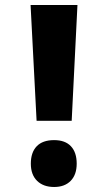

<svg xmlns="http://www.w3.org/2000/svg" viewBox="-20 -734 411 766"><path d="M126 -252 102 -714H289L266 -252ZM103 -81Q103 -126 126.5 -150.5Q150 -175 196 -175Q240 -175 263 -150.5Q286 -126 286 -81Q286 -37 262 -12.5Q238 12 196 12Q153 12 128 -12.5Q103 -37 103 -81Z"/></svg>

Font: Noto Sans Gurmukhi ExtraCondensed Black
Style: Regular
Weight: 900
Width: 2
Designer: Jelle Bosma - Monotype Design Team
Foundry: Monotype Imaging Inc.
Version: Version 2.004; ttfautohint (v1.8.4.7-5d5b)